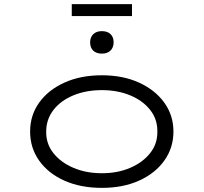

<svg xmlns="http://www.w3.org/2000/svg" viewBox="-20 -901 987 931"><path d="M474 10Q371 10 292.5 -25Q214 -60 170 -122Q126 -184 126 -263Q126 -342 170 -403.5Q214 -465 292.5 -500.5Q371 -536 474 -536Q576 -536 654 -500.5Q732 -465 776.5 -403.5Q821 -342 821 -263Q821 -184 776.5 -122Q732 -60 654 -25Q576 10 474 10ZM474 -61Q550 -61 611 -87Q672 -113 708 -158.5Q744 -204 743 -263Q744 -322 708.5 -367.5Q673 -413 611.5 -438.5Q550 -464 474 -464Q397 -464 335.5 -438.5Q274 -413 239 -367.5Q204 -322 204 -263Q203 -204 239 -158.5Q275 -113 336.5 -87Q398 -61 474 -61ZM474 -641Q447 -641 432 -655.5Q417 -670 417 -696Q417 -720 432 -735Q447 -750 474 -750Q501 -750 516 -735.5Q531 -721 531 -696Q531 -671 516 -656Q501 -641 474 -641ZM328 -823V-881H620V-823Z"/></svg>

Font: Lexend Zetta Light
Style: Regular
Weight: 300
Designer: Bonnie Shaver-Troup, Thomas Jockin
Foundry: Lexend
Version: Version 1.007